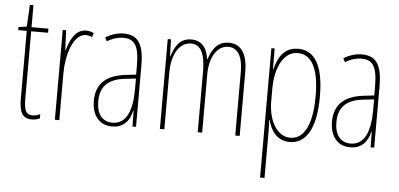

<svg xmlns="http://www.w3.org/2000/svg" viewBox="-56 -773 2334 1122"><g transform="rotate(5 1111.0 -212.0)"><path d="M147 -14C107 -14 97 -44 97 -108V-503H196V-527H97V-656H76L69 -528L21 -521V-503H71V-112C71 -32 85 10 146 10C165 10 179 6 192 0V-25C182 -19 164 -14 147 -14Z M417 -535C350 -535 322 -462 307 -409H305L300 -527H280V0H306V-277C306 -380 344 -509 417 -509C431 -509 446 -504 454 -500L462 -524C448 -532 430 -535 417 -535Z M636 -537C602 -537 563 -525 531 -505L542 -483C579 -505 612 -512 636 -512C703 -512 730 -475 730 -355V-304L669 -297C559 -284 497 -234 497 -129C497 -57 532 10 616 10C692 10 720 -43 732 -93H734L735 0H756V-358C756 -489 720 -537 636 -537ZM668 -274 731 -281V-220C731 -97 700 -12 616 -12C558 -12 523 -54 523 -129C523 -217 569 -263 668 -274Z M1254 -537C1188 -537 1158 -491 1138 -431H1135C1128 -486 1102 -537 1034 -537C959 -537 935 -474 920 -428H918L915 -527H896V0H922V-337C922 -422 957 -513 1034 -513C1081 -513 1118 -479 1118 -355V0H1144V-341C1144 -444 1188 -513 1253 -513C1301 -513 1338 -475 1338 -372V0H1364V-374C1364 -487 1322 -537 1254 -537Z M1661 -537C1576 -537 1543 -472 1526 -404H1524L1523 -527H1504V232H1530V-37C1530 -69 1529 -95 1528 -107H1531C1544 -53 1579 10 1658 10C1750 10 1811 -75 1811 -270C1811 -450 1759 -537 1661 -537ZM1660 -512C1746 -512 1786 -424 1786 -270C1786 -79 1727 -15 1659 -15C1585 -15 1530 -98 1530 -219V-292C1530 -416 1578 -512 1660 -512Z M2033 -537C1999 -537 1960 -525 1928 -505L1939 -483C1976 -505 2009 -512 2033 -512C2100 -512 2127 -475 2127 -355V-304L2066 -297C1956 -284 1894 -234 1894 -129C1894 -57 1929 10 2013 10C2089 10 2117 -43 2129 -93H2131L2132 0H2153V-358C2153 -489 2117 -537 2033 -537ZM2065 -274 2128 -281V-220C2128 -97 2097 -12 2013 -12C1955 -12 1920 -54 1920 -129C1920 -217 1966 -263 2065 -274Z"/></g></svg>

Font: Noto Sans Kannada ExtraCondensed Thin
Style: Regular
Weight: 100
Width: 2
Designer: Jelle Bosma - Monotype Design Team
Foundry: Monotype Imaging Inc.
Version: Version 2.005